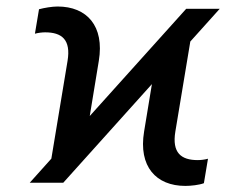

<svg xmlns="http://www.w3.org/2000/svg" viewBox="-20 -573 762 602"><path d="M73.2 0H178.3L456.3 -309.3L431.8 -160.5C413.7 -51.1 469.1 9.9 561.1 9.9C578.5 9.9 604.4 7.1 619.3 1.4L632.1 -75.3C621.8 -72.4 609 -71 600.1 -71C547.9 -71 518.8 -93.8 529.8 -160.5L576.7 -442.8L669 -545.5H563.9L261.4 -209.2L289.8 -382.1C307.9 -491.5 252.5 -552.6 160.5 -552.6C143.1 -552.6 118.3 -548.3 102.3 -544L89.5 -467.3C99.8 -470.2 112.6 -471.6 121.4 -471.6C173.7 -471.6 202.8 -448.9 191.8 -382.1L141 -75.6Z"/></svg>

Font: Magic Ui Pro
Style: Italic
Weight: 400
Italic angle: -9.39999°
Designer: Stefan Endress, Andreas Faust
Version: Version 1.000;FEAKit 1.0